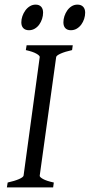

<svg xmlns="http://www.w3.org/2000/svg" viewBox="-20 -811 389 831"><path d="M292 -594.2Q261.2 -587.4 242.7 -579.1Q224.1 -570.8 223.1 -564L151.9 -50.8Q150.9 -44.9 166 -36.4Q181.2 -27.8 212.9 -21L210 0H9.8L13.2 -21Q43.9 -27.8 62.3 -35.9Q80.6 -43.9 82 -50.8L151.9 -564Q152.8 -569.8 137.7 -578.6Q122.6 -587.4 91.8 -594.2L95.2 -615.2H294.9ZM166.5 -756.3Q166.5 -742.7 162.1 -729.2Q157.7 -715.8 149.9 -704.8Q142.1 -693.8 130.6 -687Q119.1 -680.2 105.5 -680.2Q89.8 -680.2 81.1 -689Q72.3 -697.8 72.3 -714.4Q72.3 -727.5 76.9 -741Q81.5 -754.4 89.6 -765.6Q97.7 -776.9 109.1 -783.9Q120.6 -791 134.3 -791Q149.4 -791 158 -782Q166.5 -772.9 166.5 -756.3ZM348.6 -756.3Q348.6 -742.7 344.2 -729.2Q339.8 -715.8 331.8 -704.8Q323.7 -693.8 312.3 -687Q300.8 -680.2 286.6 -680.2Q271.5 -680.2 262.9 -689Q254.4 -697.8 254.4 -714.4Q254.4 -727.5 258.8 -741Q263.2 -754.4 271 -765.6Q278.8 -776.9 290 -783.9Q301.3 -791 315.4 -791Q330.6 -791 339.6 -782Q348.6 -772.9 348.6 -756.3Z"/></svg>

Font: Gentium Plus
Style: Italic
Weight: 400
Italic angle: -8°
Designer: J. Victor Gaultney, Annie Olsen, Iska Routamaa
Foundry: SIL International
Version: Version 1.510